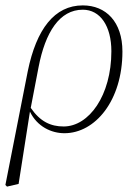

<svg xmlns="http://www.w3.org/2000/svg" viewBox="-23 -482 512 712"><path d="M120 -233C145 -363 198 -446 284 -446C349 -446 390 -385 390 -292C390 -128 307 -13 213 -13C165 -13 126 -31 91 -82ZM3 210 46 200 88 -68C115 -12 168 12 216 12C330 12 431 -109 431 -291C431 -401 370 -462 284 -462C179 -462 112 -374 80 -218L-3 204Z"/></svg>

Font: Source Serif 4 Display Light
Style: Italic
Weight: 300
Italic angle: -12°
Designer: Frank Grießhammer
Foundry: Adobe Systems Incorporated
Version: Version 4.004;hotconv 1.0.117;makeotfexe 2.5.65602